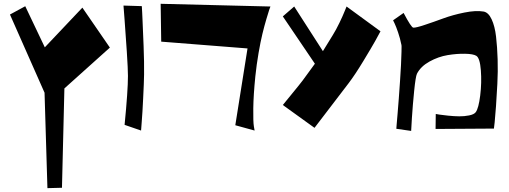

<svg xmlns="http://www.w3.org/2000/svg" viewBox="-20 -684 2667 1006"><path d="M304.7 299.8 228.5 301.8 213.4 -198.2 32.2 -607.9 112.3 -651.4 214.8 -436 411.6 -644 555.7 -434.6 317.4 -220.7Z M632.8 -29.8Q650.4 -208.5 650.4 -286.1Q650.4 -320.3 644.5 -412.6Q638.7 -504.9 632.8 -579.6L627 -654.8L723.1 -651.9Q723.6 -642.6 724.9 -619.4Q726.1 -596.2 726.6 -582.5Q728.5 -542 732.4 -443.4Q735.8 -356.9 734.9 -293.9Q734.4 -253.4 730 -167Q726.6 -93.8 722.7 -46.9L719.2 0Z M1212.9 -27.8 1276.9 -430.2 824.7 -465.8 821.8 -664.1 1397 -649.9Q1394.5 -644 1390.6 -632.6Q1386.7 -621.1 1375.7 -584Q1364.7 -546.9 1355 -506.8Q1345.2 -466.8 1334.7 -406Q1324.2 -345.2 1317.9 -284.2Q1308.1 -187.5 1307.1 -116.5Q1306.2 -45.4 1310.1 -22.5L1314 0Z M1629.9 -350.1 1461.9 -598.1 1521.5 -649.9 1671.9 -416 1723.6 -500Q1740.7 -527.3 1758.8 -564.9Q1776.9 -602.5 1786.1 -626L1795.9 -649.9L1973.6 -520Q1963.4 -500.5 1945.8 -469Q1928.2 -437.5 1884 -364.5Q1839.8 -291.5 1806.6 -248L1627.9 -14.2L1461.9 -133.8Q1507.3 -189.9 1543.5 -233.9Q1564 -258.8 1591.1 -296.9Q1618.2 -335 1629.9 -350.1Z M2056.6 -9.3Q2057.1 -17.6 2058.3 -31.2Q2059.6 -44.9 2063.2 -88.6Q2066.9 -132.3 2069.6 -168.7Q2072.3 -205.1 2075.9 -258.1Q2079.6 -311 2081.1 -343.8Q2082.5 -376.5 2083.7 -412.8Q2085 -449.2 2082.5 -452.1Q2076.7 -482.4 2065.9 -513.9Q2055.2 -545.4 2047.4 -561.5L2039.6 -577.6L2094.7 -616.2Q2134.8 -540 2145.5 -539.1Q2159.2 -538.1 2205.3 -553.5Q2251.5 -568.8 2302 -587.4Q2352.5 -606 2413.1 -618.2Q2473.6 -630.4 2513.7 -623.5Q2539.1 -619.1 2555.9 -583Q2572.8 -546.9 2579.1 -492.4Q2585.4 -438 2587.4 -373.3Q2589.4 -308.6 2585.9 -244.6Q2582.5 -180.7 2578.9 -128.2Q2575.2 -75.7 2571.8 -43L2567.9 -10.3L2262.2 -8.3L2263.2 -86.9Q2270.5 -85.4 2282.7 -83.5Q2294.9 -81.5 2327.4 -78.1Q2359.9 -74.7 2386.2 -74.5Q2412.6 -74.2 2438.2 -79.3Q2463.9 -84.5 2472.7 -96.2Q2487.8 -116.7 2496.1 -183.8Q2504.4 -251 2499.5 -315.4Q2494.6 -379.9 2475.6 -391.6Q2459.5 -401.4 2417.2 -402.3Q2375 -403.3 2325.9 -395.3Q2276.9 -387.2 2230.5 -361.6Q2184.1 -335.9 2164.6 -297.4Q2157.7 -283.2 2150.1 -208.5Q2142.6 -133.8 2138.2 -65.9L2134.3 2Z"/></svg>

Font: Some Time Later
Style: Regular
Weight: 400
Version: Version 003.300